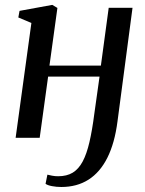

<svg xmlns="http://www.w3.org/2000/svg" viewBox="-20 -564 592 786"><path d="M461 -67Q449.5 22 419.5 81.8Q389.5 141.5 342.2 171.5Q295 201.5 231 201.5Q211 201.5 192.8 198Q174.5 194.5 166.5 188.5L174 151Q181 153 193 155.2Q205 157.5 218 157.5Q253.5 157.5 277.8 142.8Q302 128 318.5 97Q335 66 346.2 17.5Q357.5 -31 366 -97.5L387.5 -250.5H177L142.5 0H44L108.5 -470L55 -492.5L60 -519.5L194 -544L215 -531.5L182.5 -295.5H393L425 -532H522.5Z"/></svg>

Font: Merriweather 72pt
Style: Italic
Weight: 400
Italic angle: -7.8°
Version: Version 2.101